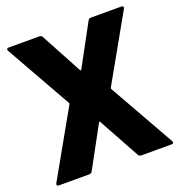

<svg xmlns="http://www.w3.org/2000/svg" viewBox="-127 -808 859 916"><g transform="rotate(-20 302.5 -350.0)"><path d="M197 -353 9 -686Q7 -690 7 -692Q7 -700 17 -700H172Q183 -700 187 -692L300 -482Q303 -478 306 -482L420 -692Q424 -700 435 -700H589Q596 -700 598 -696Q600 -692 597 -686L409 -353Q408 -350 409 -347L597 -14Q599 -10 599 -8Q599 0 589 0H436Q426 0 421 -8L306 -217Q303 -222 300 -217L186 -8Q181 0 171 0H17Q10 0 8 -4Q6 -8 9 -14L197 -347Q199 -350 197 -353Z"/></g></svg>

Font: BARLOWEXTRABOLD
Style: Regular
Weight: 800
Designer: Jeremy Tribby
Foundry: Tribby Type
Version: Version 1.422